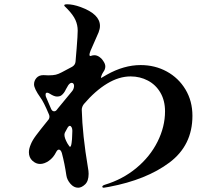

<svg xmlns="http://www.w3.org/2000/svg" viewBox="-20 -857 1040 897"><path d="M879 -316Q879 -178 771.5 -97.5Q664 -17 489 16L465 20Q458 20 458 15Q458 10 470 6Q553 -19 617 -72Q681 -125 716 -195Q751 -265 751 -337Q751 -387 729.5 -424Q708 -461 671 -480.5Q634 -500 590 -500Q536 -500 480.5 -466.5Q425 -433 372 -371Q362 -358 362 -344Q365 -227 391 -73Q394 -58 394 -45Q394 -11 377.5 4.5Q361 20 345 20Q325 20 309 1.5Q293 -17 290 -38Q282 -93 269 -142Q264 -158 255 -158Q248 -158 242 -146Q229 -120 208 -105.5Q187 -91 167 -91Q148 -91 131.5 -106Q115 -121 115 -146Q115 -162 124 -183Q131 -201 148.5 -224.5Q166 -248 204 -295Q211 -302 211 -312Q211 -318 208 -324Q184 -381 169 -401Q139 -443 139 -463Q139 -480 150.5 -493Q162 -506 183 -506L206 -505Q228 -505 240.5 -508Q253 -511 268 -519Q311 -542 317 -545Q332 -554 333 -570L335 -595L338 -630Q343 -692 343 -714Q343 -740 332.5 -763.5Q322 -787 295 -815Q292 -819 286 -824Q280 -829 280 -832Q280 -837 294 -837Q321 -837 357 -824Q447 -791 447 -736Q447 -722 440.5 -705.5Q434 -689 421 -661L403 -620Q398 -607 398 -602Q398 -593 405 -596Q413 -599 421 -599Q432 -599 443 -592Q454 -585 461 -574Q472 -559 472 -547Q472 -533 463 -521Q456 -511 453 -500.5Q450 -490 455 -494Q471 -504 479 -508Q559 -553 637 -553Q704 -553 759 -523Q814 -493 846.5 -439Q879 -385 879 -316ZM200 -424Q193 -424 193 -415Q193 -408 195 -404L218 -350Q223 -337 233 -337Q241 -337 247 -346L250 -350Q299 -409 316 -430Q325 -440 326 -455V-456Q326 -462 323 -466Q320 -470 315 -470Q307 -470 299 -459L288 -440Q284 -431 278.5 -423.5Q273 -416 266 -411Q259 -406 246 -406Q233 -406 213 -419Q205 -424 200 -424ZM317 -220 318 -246Q318 -256 314.5 -262.5Q311 -269 306 -269Q301 -269 296 -261Q291 -253 283 -237Q281 -231 281 -227Q281 -212 295 -187Q305 -171 307 -171Q312 -171 314.5 -189.5Q317 -208 317 -220Z"/></svg>

Font: Shippori Mincho B1 ExtraBold
Style: Regular
Weight: 800
Designer: FONTDASU
Foundry: FONTDASU / Google Inc. / but / Adobe
Version: Version 3.110; ttfautohint (v1.8.3)